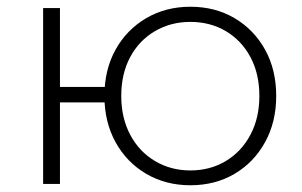

<svg xmlns="http://www.w3.org/2000/svg" viewBox="-20 -546 896 570"><path d="M108 0V-522H158V-288H318V-242H158V0ZM545 4Q472 4 414 -30Q356 -64 323 -124Q290 -184 290 -261Q290 -339 323 -398.5Q356 -458 414 -492Q472 -526 545 -526Q619 -526 676.5 -492Q734 -458 767 -398.5Q800 -339 800 -261Q800 -184 767 -124Q734 -64 676.5 -30Q619 4 545 4ZM545 -40Q604 -40 650.5 -68Q697 -96 723.5 -146Q750 -196 750 -261Q750 -327 723.5 -376.5Q697 -426 650.5 -453.5Q604 -481 545 -481Q487 -481 440 -453.5Q393 -426 366.5 -376.5Q340 -327 340 -261Q340 -196 366.5 -146Q393 -96 440 -68Q487 -40 545 -40Z"/></svg>

Font: MOST Montserrat Light
Style: Regular
Weight: 300
Designer: Julieta Ulanovsky
Foundry: Julieta Ulanovsky
Version: Version 8.000;March 11, 2024;FontCreator 15.0.0.2926 64-bit